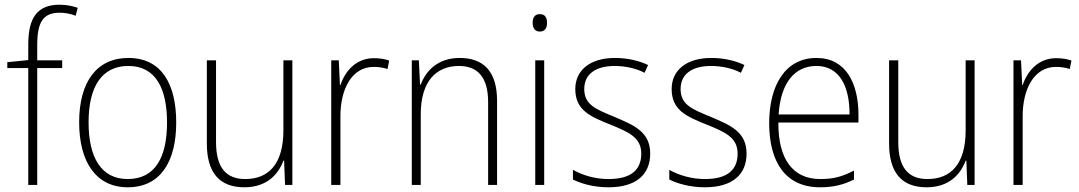

<svg xmlns="http://www.w3.org/2000/svg" viewBox="-20 -785 4582 815"><path d="M244 -496V-529H138V-595C138 -692 164 -731 233 -731C255 -731 280 -727 301 -718L310 -752C288 -759 264 -765 233 -765C138 -765 100 -709 100 -597V-530L11 -521V-496H100V0H138V-496Z M728 -265C728 -428 666 -539 525 -539C391 -539 316 -438 316 -266C316 -97 388 10 522 10C660 10 728 -97 728 -265ZM356 -266C356 -417 412 -505 525 -505C643 -505 689 -406 689 -265C689 -115 637 -25 522 -25C409 -25 356 -117 356 -266Z M1221 -529H1183V-232C1183 -91 1122 -25 1021 -25C940 -25 897 -73 897 -182V-529H858V-176C858 -53 911 10 1017 10C1112 10 1161 -44 1183 -103H1186L1190 0H1221Z M1567 -538C1491 -538 1445 -483 1425 -424H1423L1418 -529H1386V0H1425V-288C1424 -406 1473 -501 1566 -501C1588 -501 1607 -498 1625 -492L1632 -528C1613 -535 1590 -538 1567 -538Z M1931 -539C1839 -539 1788 -485 1766 -426H1763L1758 -529H1728V0H1766V-300C1766 -438 1830 -505 1928 -505C2007 -505 2052 -458 2052 -351V0H2090V-356C2090 -482 2033 -539 1931 -539Z M2271 -725C2249 -725 2241 -709 2241 -688C2241 -667 2250 -651 2271 -651C2293 -651 2302 -666 2302 -688C2302 -709 2295 -725 2271 -725ZM2290 -529H2252V0H2290Z M2740 -133C2740 -227 2669 -254 2588 -289C2510 -321 2460 -340 2460 -407C2460 -471 2509 -505 2589 -505C2635 -505 2683 -494 2716 -476L2731 -509C2693 -527 2645 -539 2590 -539C2485 -539 2422 -487 2422 -407C2422 -317 2486 -290 2571 -256C2650 -224 2702 -201 2702 -133C2702 -65 2660 -25 2563 -25C2508 -25 2455 -40 2412 -64V-23C2446 -6 2499 10 2563 10C2680 10 2740 -44 2740 -133Z M3149 -133C3149 -227 3078 -254 2997 -289C2919 -321 2869 -340 2869 -407C2869 -471 2918 -505 2998 -505C3044 -505 3092 -494 3125 -476L3140 -509C3102 -527 3054 -539 2999 -539C2894 -539 2831 -487 2831 -407C2831 -317 2895 -290 2980 -256C3059 -224 3111 -201 3111 -133C3111 -65 3069 -25 2972 -25C2917 -25 2864 -40 2821 -64V-23C2855 -6 2908 10 2972 10C3089 10 3149 -44 3149 -133Z M3446 -539C3312 -539 3245 -421 3245 -262C3245 -99 3313 10 3461 10C3518 10 3561 -1 3605 -23V-61C3553 -34 3516 -25 3462 -25C3345 -25 3283 -110 3284 -265H3624V-297C3624 -431 3571 -539 3446 -539ZM3446 -505C3543 -505 3587 -418 3586 -299H3285C3294 -435 3354 -505 3446 -505Z M4117 -529H4079V-232C4079 -91 4018 -25 3917 -25C3836 -25 3793 -73 3793 -182V-529H3754V-176C3754 -53 3807 10 3913 10C4008 10 4057 -44 4079 -103H4082L4086 0H4117Z M4463 -538C4387 -538 4341 -483 4321 -424H4319L4314 -529H4282V0H4321V-288C4320 -406 4369 -501 4462 -501C4484 -501 4503 -498 4521 -492L4528 -528C4509 -535 4486 -538 4463 -538Z"/></svg>

Font: Noto Sans Devanagari SemiCondensed ExtraLight
Style: Regular
Weight: 200
Width: 4
Designer: Jelle Bosma - Monotype Design Team
Foundry: Monotype Imaging Inc.
Version: Version 2.004